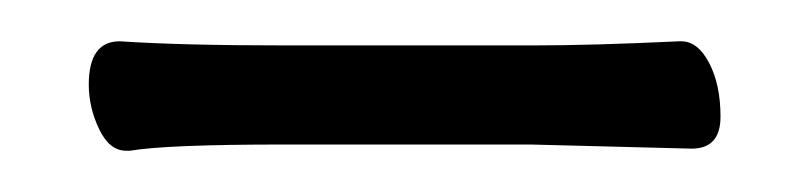

<svg xmlns="http://www.w3.org/2000/svg" viewBox="-20 -297 390 93"><path d="M238 -275Q267 -275 309 -277H310Q318 -277 323.5 -266.5Q329 -256 329 -240.5Q329 -225 315 -225L237 -227H117Q61 -227 43 -224H41Q33 -224 28 -234.5Q23 -245 23 -256Q23 -277 38 -277Q68 -275 118 -275Z"/></svg>

Font: LXGW WenKai Lite Light
Style: Regular
Weight: 300
Designer: LXGW / Fontworks Inc.
Foundry: LXGW / Fontworks Inc.
Version: Version 1.511; March 25, 2025